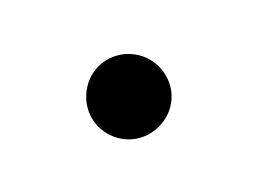

<svg xmlns="http://www.w3.org/2000/svg" viewBox="-36 -411 308 228"><g transform="rotate(-20 118.0 -297.0)"><path d="M66 -296Q66 -306.5 70 -316Q74 -325.5 80.8 -332.5Q87.5 -339.5 96.8 -343.5Q106 -347.5 116 -347.5Q126.5 -347.5 136 -343.5Q145.5 -339.5 152.5 -332.5Q159.5 -325.5 163.5 -316Q167.5 -306.5 167.5 -296Q167.5 -286 163.5 -276.8Q159.5 -267.5 152.5 -260.8Q145.5 -254 136 -250Q126.5 -246 116 -246Q106 -246 96.8 -250Q87.5 -254 80.8 -260.8Q74 -267.5 70 -276.8Q66 -286 66 -296Z"/></g></svg>

Font: Lato Light
Style: Italic
Weight: 300
Italic angle: -7°
Designer: Lukasz Dziedzic
Foundry: tyPoland Lukasz Dziedzic
Version: Version 2.007; 2014-02-27